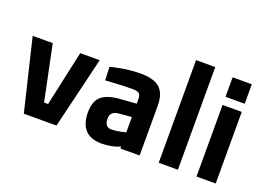

<svg xmlns="http://www.w3.org/2000/svg" viewBox="-104 -984 1744 1260"><g transform="rotate(20 768.5 -353.5)"><path d="M15 -500 135 0H363L483 -500H347L263 -114H235L155 -500Z M943 -346Q944 -433 901 -472Q858 -511 761 -510Q685 -508 624 -496Q562 -483 558 -481L562 -388Q568 -389 631 -392Q695 -396 750 -396Q780 -397 795 -387Q809 -377 809 -346V-315L702 -307Q619 -303 573 -270Q528 -237 527 -154Q527 -74 565 -32Q603 10 682 10Q739 8 774 -3Q808 -14 809 -16Q809 -14 809 -9Q809 -3 809 -2H943ZM809 -222V-115Q807 -114 776 -107Q745 -100 711 -99Q684 -99 673 -115Q662 -131 662 -158Q662 -185 677 -198Q692 -212 718 -214Z M1077 0H1211V-717H1077Z M1341 0H1475V-500H1341ZM1341 -557H1475V-693H1341Z"/></g></svg>

Font: RazerF5
Style: Bold
Weight: 700
Foundry: Razer Inc.
Version: Version 1.000;PS 001.001;hotconv 1.0.56